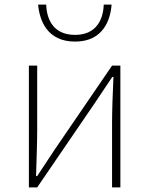

<svg xmlns="http://www.w3.org/2000/svg" viewBox="-20 -811 646 831"><path d="M429 -791C427 -727 397 -660 305 -660C211 -660 182 -727 180 -791H145C151 -724 183 -631 305 -631C426 -631 458 -724 463 -791ZM105 0H141L389 -363L466 -478H471C468 -407 465 -336 465 -277V0H501V-527H465L217 -164C195 -131 163 -82 141 -49H136C138 -120 141 -191 141 -249V-527H105Z"/></svg>

Font: Noto Sans CJK JP Thin
Style: Regular
Weight: 250
Designer: Ryoko NISHIZUKA (kana & ideographs); Paul D. Hunt (Latin, Greek & Cyrillic); Wenlong ZHANG (bopomofo); Sandoll Communica
Foundry: Adobe Systems Incorporated
Version: Version 1.004;PS 1.004;hotconv 1.0.82;makeotf.lib2.5.63406